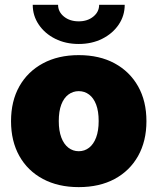

<svg xmlns="http://www.w3.org/2000/svg" viewBox="-20 -768 655 799"><path d="M307.6 10.7Q222.2 10.7 158.7 -23.2Q95.2 -57.1 60.5 -118.9Q25.9 -180.7 25.9 -263.7Q25.9 -347.2 60.5 -408.7Q95.2 -470.2 158.7 -504.4Q222.2 -538.6 307.6 -538.6Q394 -538.6 457 -504.4Q520 -470.2 554.7 -408.7Q589.4 -347.2 589.4 -263.7Q589.4 -180.7 554.7 -118.9Q520 -57.1 457 -23.2Q394 10.7 307.6 10.7ZM307.6 -138.7Q332 -138.7 350.8 -153.3Q369.6 -168 380.1 -196Q390.6 -224.1 390.6 -264.2Q390.6 -305.2 380.1 -332.8Q369.6 -360.4 350.8 -374.5Q332 -388.7 307.6 -388.7Q283.7 -388.7 264.6 -374.5Q245.6 -360.4 235.1 -332.8Q224.6 -305.2 224.6 -264.2Q224.6 -224.1 235.1 -196Q245.6 -168 264.6 -153.3Q283.7 -138.7 307.6 -138.7ZM307.6 -585Q252.9 -585 209.7 -606.7Q166.5 -628.4 141.4 -665.5Q116.2 -702.6 116.2 -748H221.7Q221.7 -718.8 246.1 -699Q270.5 -679.2 307.6 -679.2Q344.2 -679.2 368.4 -699Q392.6 -718.8 392.6 -748H499Q499 -702.6 473.9 -665.5Q448.7 -628.4 405.5 -606.7Q362.3 -585 307.6 -585Z"/></svg>

Font: Inter 24pt Black
Style: Regular
Weight: 900
Designer: Rasmus Andersson
Foundry: rsms
Version: Version 4.001;git-66647c0bb